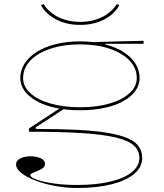

<svg xmlns="http://www.w3.org/2000/svg" viewBox="-20 -721 815 956"><path d="M363 215Q309 215 255 205Q201 195 157.5 178.5Q114 162 87 141Q60 120 60 98Q60 84 70.5 75Q81 66 97.5 61.5Q114 57 132 57Q159 57 181.5 66.5Q204 76 204 95Q204 106 196.5 113Q189 120 178.5 125Q168 130 157 134Q146 138 138.5 142Q131 146 131 151Q131 162 163 173.5Q195 185 248 192.5Q301 200 363 200Q458 200 528 183.5Q598 167 636 136.5Q674 106 674 65Q674 28 646 3Q618 -22 554 -37Q490 -52 384.5 -58.5Q279 -65 124 -65V-81L287 -188L302 -181L158 -87V-79Q277 -79 365.5 -74.5Q454 -70 516 -59.5Q578 -49 616 -32.5Q654 -16 671 8.5Q688 33 688 65Q688 111 648.5 144.5Q609 178 536 196.5Q463 215 363 215ZM379 -172Q313 -172 258.5 -183.5Q204 -195 164.5 -216.5Q125 -238 103 -267.5Q81 -297 81 -332Q81 -372 103 -405.5Q125 -439 164.5 -463.5Q204 -488 258.5 -501.5Q313 -515 379 -515Q445 -515 499 -501.5Q553 -488 592.5 -463.5Q632 -439 653.5 -405.5Q675 -372 675 -332Q675 -297 653.5 -267.5Q632 -238 592.5 -216.5Q553 -195 498.5 -183.5Q444 -172 379 -172ZM379 -187Q462 -187 525.5 -205.5Q589 -224 625 -257Q661 -290 661 -332Q661 -382 625 -419.5Q589 -457 525.5 -478.5Q462 -500 379 -500Q296 -500 231.5 -478.5Q167 -457 131 -419.5Q95 -382 95 -332Q95 -290 131 -257Q167 -224 231.5 -205.5Q296 -187 379 -187ZM503 -490 434 -511Q460 -512 486 -512.5Q512 -513 538.5 -514Q565 -515 591 -515.5Q617 -516 643 -516.5Q669 -517 695 -518V-503H503ZM379 -597Q313 -597 261.5 -623Q210 -649 184 -695L197 -701Q214 -673 241.5 -653Q269 -633 304.5 -622.5Q340 -612 379 -612Q419 -612 454 -622.5Q489 -633 516.5 -653Q544 -673 562 -701L574 -695Q549 -649 497 -623Q445 -597 379 -597Z"/></svg>

Font: Kalnia SemiExpanded Thin
Style: Regular
Weight: 250
Width: 6
Designer: Frida Medrano
Foundry: Frida Medrano
Version: Version 1.105